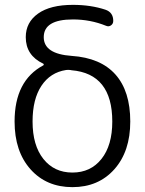

<svg xmlns="http://www.w3.org/2000/svg" viewBox="-20 -760 596 790"><path d="M252 -472Q187 -462 150.5 -407Q114 -352 114 -260Q114 -162 158.5 -106Q203 -50 278 -50Q353 -50 397.5 -106Q442 -162 442 -260Q442 -457 274 -471Q273 -471 271.5 -471.5Q270 -472 269 -472Q260 -473 252 -472ZM40 -260Q40 -428 158 -491Q160 -492 160 -494.5Q160 -497 158 -498Q86 -532 86 -607Q86 -668 136.5 -704Q187 -740 280 -740Q354 -740 414 -720Q446 -709 446 -674Q446 -662 436.5 -655.5Q427 -649 416 -654Q352 -680 280 -680Q160 -680 160 -607Q160 -538 275 -530Q394 -522 455 -453.5Q516 -385 516 -260Q516 -137 450.5 -63.5Q385 10 278 10Q171 10 105.5 -63.5Q40 -137 40 -260Z"/></svg>

Font: Rounded Mplus 1c
Style: Regular
Weight: 400
Version: Version 1.059.20150529